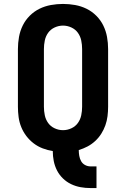

<svg xmlns="http://www.w3.org/2000/svg" viewBox="-20 -763 640 975"><path d="M440 192Q414 192 389 187.5Q364 183 341 172Q318 161 299.5 143Q281 125 269.5 102.5Q258 80 253 55Q248 30 248 4Q222 0 197 -9.5Q172 -19 151 -35Q130 -51 114 -72Q98 -93 88 -117.5Q78 -142 74.5 -168.5Q71 -195 71 -221V-514Q71 -545 76.5 -575.5Q82 -606 95.5 -633.5Q109 -661 131 -683Q153 -705 180.5 -718.5Q208 -732 238.5 -737.5Q269 -743 300 -743Q331 -743 361.5 -737.5Q392 -732 419.5 -718.5Q447 -705 469 -683Q491 -661 504.5 -633.5Q518 -606 523.5 -575.5Q529 -545 529 -514V-221Q529 -197 526 -173Q523 -149 515 -126.5Q507 -104 494 -83.5Q481 -63 463 -46.5Q445 -30 424 -19Q403 -8 380 -1V0Q380 14 382.5 28.5Q385 43 392 55.5Q399 68 412 75Q425 82 440 82H470V192ZM300 -102Q322 -102 342.5 -111.5Q363 -121 375.5 -138.5Q388 -156 392.5 -177.5Q397 -199 397 -221V-514Q397 -536 392.5 -557.5Q388 -579 375.5 -596.5Q363 -614 342.5 -623.5Q322 -633 300 -633Q278 -633 257.5 -623.5Q237 -614 224.5 -596.5Q212 -579 207.5 -557.5Q203 -536 203 -514V-221Q203 -199 207.5 -177.5Q212 -156 224.5 -138.5Q237 -121 257.5 -111.5Q278 -102 300 -102Z"/></svg>

Font: Iosevka Extrabold Extended
Style: Regular
Weight: 800
Width: 7
Monospace: yes
Designer: Belleve Invis
Foundry: Belleve Invis
Version: Version 32.5.0; ttfautohint (v1.8.4)